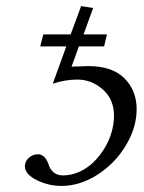

<svg xmlns="http://www.w3.org/2000/svg" viewBox="-20 -593 469 625"><path d="M185.1 -22Q212.4 -22 238.3 -33.7Q264.2 -45.4 284.2 -64.9Q304.2 -84.5 319.6 -109.4Q335 -134.3 343 -161.9Q351.1 -189.5 351.1 -215.8Q351.1 -270 314.5 -302Q277.8 -334 231.9 -334Q193.4 -334 151.9 -320.8L195.8 -441.9H110.8L121.1 -481H210L244.1 -573.2L283.2 -566.9L252 -481H328.1L318.8 -441.9H236.8L212.9 -376L267.1 -377.9Q345.2 -377.9 385 -338.1Q424.8 -298.3 424.8 -237.8Q424.8 -177.7 389.6 -119.4Q354.5 -61 297.4 -24.4Q240.2 12.2 180.2 12.2Q137.7 12.2 99.4 -6.8Q61 -25.9 61 -51.8Q61 -57.1 62 -59.1Q64.9 -72.8 76.9 -81.8Q88.9 -90.8 103 -90.8Q126 -90.8 137.2 -60.1Q148.9 -22 185.1 -22Z"/></svg>

Font: Common Serif Medium
Style: Italic
Weight: 500
Italic angle: -12°
Designer: Philipp H. Poll, Khaled Hosny
Foundry: Stefan Peev, Context Ltd.
Version: Version 1.026